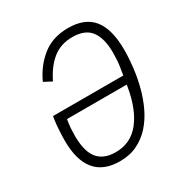

<svg xmlns="http://www.w3.org/2000/svg" viewBox="-168 -839 935 980"><g transform="rotate(-30 300.0 -349.0)"><path d="M260 12Q163 12 115 -46.5Q67 -105 67 -220Q67 -246 69 -279Q71 -312 74 -335L78 -359H492L497 -390Q502 -418 503.5 -441.5Q505 -465 505 -486Q505 -571 472 -615Q439 -659 364 -659Q295 -659 247 -620Q199 -581 166 -512L120 -536Q155 -613 216.5 -661.5Q278 -710 368 -710Q468 -710 515 -650.5Q562 -591 562 -470Q562 -421 555.5 -366Q549 -311 535 -257.5Q521 -204 498 -155.5Q475 -107 441.5 -69.5Q408 -32 363 -10Q318 12 260 12ZM264 -39Q353 -39 407.5 -108Q462 -177 482 -298L484 -310H132Q127 -282 125.5 -258.5Q124 -235 124 -215Q124 -174 131.5 -141Q139 -108 155.5 -85.5Q172 -63 199 -51Q226 -39 264 -39Z"/></g></svg>

Font: IBM Plex Mono Light
Style: Italic
Weight: 300
Italic angle: -9°
Monospace: yes
Designer: Mike Abbink, Paul van der Laan, Pieter van Rosmalen
Foundry: Bold Monday
Version: Version 2.3